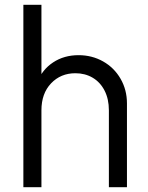

<svg xmlns="http://www.w3.org/2000/svg" viewBox="-20 -777 613 797"><path d="M77 -757H152V-432L135 -436Q155 -488 200.5 -518Q246 -548 306 -548Q362 -548 408 -522Q454 -496 480.5 -450Q507 -404 507 -348V0H432V-319Q432 -366 414 -401Q396 -436 364.5 -454.5Q333 -473 293 -473Q232 -473 192 -431Q152 -389 152 -319V0H77Z"/></svg>

Font: Trafiko Sans Variable
Style: Regular
Weight: 400
Designer: Gumpita Rahayu / Trafiko
Foundry: Tokotype / Trafiko
Version: Version 0.001;FEAKit 1.0